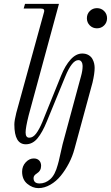

<svg xmlns="http://www.w3.org/2000/svg" viewBox="-20 -732 572 990"><path d="M443 -601Q428 -616 428 -638Q428 -660 443 -675Q458 -690 480 -690Q502 -690 517 -675Q532 -660 532 -638Q532 -616 517 -601Q502 -586 480 -586Q458 -586 443 -601ZM54 -90Q54 -110 64 -150L206 -666Q210 -678 206 -683Q202 -688 190 -688H102L109 -712H284L128 -138Q112 -74 112 -49Q112 -22 131 -22Q150 -22 166 -43Q182 -64 198 -102L295 -342Q316 -394 344 -425Q372 -456 404 -456Q423 -456 436.5 -448Q450 -440 456.5 -428Q463 -416 465.5 -404.5Q468 -393 468 -382Q468 -353 457 -306L364 36Q354 74 335.5 109.5Q317 145 293.5 174Q270 203 239.5 220.5Q209 238 178 238Q148 238 121 216Q94 194 94 153Q94 125 112.5 105Q131 85 154 85Q172 85 182 95.5Q192 106 192 123Q192 149 169 163Q153 173 153 186Q153 214 184 214Q214 214 239 192Q264 170 278 117Q282 105 290.5 65.5Q299 26 303 11L392 -318L397 -336Q402 -354 404 -367Q406 -380 406 -392Q406 -404 400.5 -413Q395 -422 384 -422Q351 -422 316 -336L222 -107Q199 -50 173.5 -19Q148 12 113 12Q54 12 54 -90Z"/></svg>

Font: Old Standard TT
Style: Italic
Weight: 400
Italic angle: -15.2°
Designer: Alexey Kryukov <alexios@thessalonica.org.ru>
Version: Version 2.2